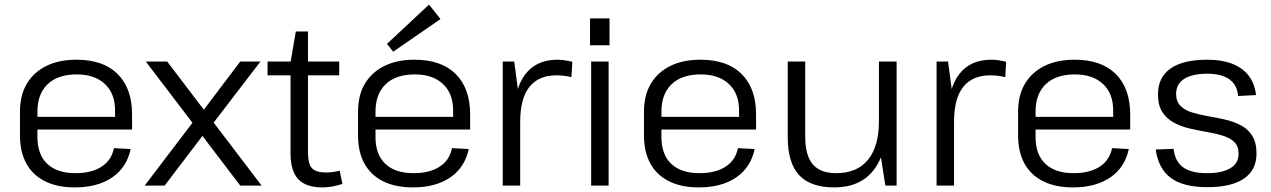

<svg xmlns="http://www.w3.org/2000/svg" viewBox="-20 -808 5536 836"><path d="M306 8Q230 8 176.5 -18.5Q123 -45 95 -95.5Q67 -146 67 -218V-322Q67 -393 96.5 -443Q126 -493 181 -520.5Q236 -548 313 -548Q430 -548 492.5 -485.5Q555 -423 555 -310V-244H128V-299H494L481 -277V-327Q481 -401 436.5 -442.5Q392 -484 314 -484Q232 -484 187.5 -441.5Q143 -399 143 -322V-211Q143 -135 186 -94.5Q229 -54 308 -54Q379 -54 422.5 -82.5Q466 -111 476 -163L549 -159Q532 -79 468.5 -35.5Q405 8 306 8Z M615 -540H708L1119 0H1026ZM836 -297 906 -275 697 0H610ZM821 -269 1026 -540H1114L891 -249Z M1384 8Q1312 8 1278.5 -28Q1245 -64 1245 -140V-536L1268 -671H1321V-145Q1321 -95 1338 -76Q1355 -57 1401 -57Q1415 -57 1430 -59Q1445 -61 1459 -65L1471 -7Q1458 -3 1443.5 0.5Q1429 4 1413.5 6Q1398 8 1384 8ZM1145 -540H1457V-480H1145Z M1778 8Q1702 8 1648.5 -18.5Q1595 -45 1567 -95.5Q1539 -146 1539 -218V-322Q1539 -393 1568.5 -443Q1598 -493 1653 -520.5Q1708 -548 1785 -548Q1902 -548 1964.5 -485.5Q2027 -423 2027 -310V-244H1600V-299H1966L1953 -277V-327Q1953 -401 1908.5 -442.5Q1864 -484 1786 -484Q1704 -484 1659.5 -441.5Q1615 -399 1615 -322V-211Q1615 -135 1658 -94.5Q1701 -54 1780 -54Q1851 -54 1894.5 -82.5Q1938 -111 1948 -163L2021 -159Q2004 -79 1940.5 -35.5Q1877 8 1778 8ZM1898 -725 1692 -583 1665 -617 1848 -788Z M2169 -540H2219L2245 -344V0H2169ZM2219 -300Q2219 -422 2267.5 -485Q2316 -548 2407 -548Q2423 -548 2439.5 -545.5Q2456 -543 2472 -539L2468 -472Q2438 -480 2403 -480Q2325 -480 2285 -429.5Q2245 -379 2245 -277Z M2630 -540V0H2554V-540ZM2634 -728V-611H2549V-728Z M3023 8Q2947 8 2893.5 -18.5Q2840 -45 2812 -95.5Q2784 -146 2784 -218V-322Q2784 -393 2813.5 -443Q2843 -493 2898 -520.5Q2953 -548 3030 -548Q3147 -548 3209.5 -485.5Q3272 -423 3272 -310V-244H2845V-299H3211L3198 -277V-327Q3198 -401 3153.5 -442.5Q3109 -484 3031 -484Q2949 -484 2904.5 -441.5Q2860 -399 2860 -322V-211Q2860 -135 2903 -94.5Q2946 -54 3025 -54Q3096 -54 3139.5 -82.5Q3183 -111 3193 -163L3266 -159Q3249 -79 3185.5 -35.5Q3122 8 3023 8Z M3486 -214Q3486 -131 3519 -92.5Q3552 -54 3621 -54Q3712 -54 3759.5 -112.5Q3807 -171 3807 -280L3843 -348V-282Q3843 -143 3784 -67.5Q3725 8 3613 8Q3509 8 3459.5 -45.5Q3410 -99 3410 -210V-540H3486ZM3884 0H3835L3807 -179V-540H3884Z M4058 -540H4108L4134 -344V0H4058ZM4108 -300Q4108 -422 4156.5 -485Q4205 -548 4296 -548Q4312 -548 4328.5 -545.5Q4345 -543 4361 -539L4357 -472Q4327 -480 4292 -480Q4214 -480 4174 -429.5Q4134 -379 4134 -277Z M4652 8Q4576 8 4522.5 -18.5Q4469 -45 4441 -95.5Q4413 -146 4413 -218V-322Q4413 -393 4442.5 -443Q4472 -493 4527 -520.5Q4582 -548 4659 -548Q4776 -548 4838.5 -485.5Q4901 -423 4901 -310V-244H4474V-299H4840L4827 -277V-327Q4827 -401 4782.5 -442.5Q4738 -484 4660 -484Q4578 -484 4533.5 -441.5Q4489 -399 4489 -322V-211Q4489 -135 4532 -94.5Q4575 -54 4654 -54Q4725 -54 4768.5 -82.5Q4812 -111 4822 -163L4895 -159Q4878 -79 4814.5 -35.5Q4751 8 4652 8Z M5237 7Q5133 7 5078.5 -33Q5024 -73 5012 -157L5090 -160Q5096 -105 5131.5 -79.5Q5167 -54 5236 -54Q5301 -54 5337 -75.5Q5373 -97 5373 -138Q5373 -172 5354 -190Q5335 -208 5303.5 -217.5Q5272 -227 5234.5 -233.5Q5197 -240 5160 -248.5Q5123 -257 5091.5 -274Q5060 -291 5041 -320Q5022 -349 5022 -398Q5022 -471 5076.5 -509.5Q5131 -548 5237 -548Q5300 -548 5345 -530.5Q5390 -513 5416.5 -479Q5443 -445 5449 -394L5371 -390Q5367 -438 5333 -462.5Q5299 -487 5237 -487Q5171 -487 5136 -464.5Q5101 -442 5101 -399Q5101 -366 5120 -347Q5139 -328 5170 -318.5Q5201 -309 5238.5 -302.5Q5276 -296 5313.5 -287.5Q5351 -279 5382 -263Q5413 -247 5432 -217.5Q5451 -188 5451 -139Q5451 -68 5396.5 -30.5Q5342 7 5237 7Z"/></svg>

Font: Pathway Extreme 8pt Thin Light
Style: Regular
Weight: 300
Version: Version 1.001;gftools[0.9.26]